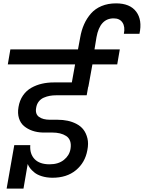

<svg xmlns="http://www.w3.org/2000/svg" viewBox="-20 -1031 846 1130"><path d="M143.1 -65.9 118.2 79.1H19L64 -176.8H158.2Q154.3 -125.5 183.6 -94.7Q212.9 -64 272 -64Q323.7 -64 356.2 -90.1Q388.7 -116.2 395 -154.8Q399.4 -181.6 392.6 -200.9Q385.7 -220.2 369.4 -230.7Q353 -241.2 332.5 -246.1Q312 -251 286.1 -251H231Q198.2 -252 170.7 -261.5Q143.1 -271 121.8 -288.6Q100.6 -306.2 91.6 -335.2Q82.5 -364.3 88.9 -400.9Q95.2 -439.9 115.2 -469Q135.3 -498 164.6 -514.4Q193.8 -530.8 226.8 -538.3Q259.8 -545.9 296.9 -545.9H402.8L421.9 -651.9H25.9L41 -740.2H439L452.1 -811Q459.5 -853.5 475.1 -888.4Q490.7 -923.3 515.6 -951.7Q540.5 -980 578.1 -995.6Q615.7 -1011.2 663.1 -1011.2Q745.1 -1011.2 781.7 -962.2Q818.4 -913.1 800.8 -832H709Q717.3 -873.5 700.9 -898.2Q684.6 -922.9 648.9 -922.9Q567.9 -922.9 547.9 -812L536.1 -740.2H685.1L669.9 -651.9H523.9L500 -520H499L490.2 -470.2H311Q290.5 -470.2 272.9 -467Q255.4 -463.9 237.8 -456.3Q220.2 -448.7 208.3 -433.6Q196.3 -418.5 192.9 -397Q186 -360.4 209.2 -343.3Q232.4 -326.2 274.9 -326.2H318.8Q350.6 -326.2 378.2 -320.3Q405.8 -314.5 430.9 -301.3Q456.1 -288.1 471.7 -267.3Q487.3 -246.6 494.6 -216.6Q502 -186.5 494.1 -147Q481 -74.2 426.8 -29.3Q372.6 15.6 287.1 15.1Q253.4 14.6 226.1 6.1Q198.7 -2.4 182.4 -15.9Q166 -29.3 156.7 -41.7Q147.5 -54.2 143.1 -65.9Z"/></svg>

Font: SVN-Poppins Medium
Style: Italic
Weight: 500
Italic angle: -10°
Designer: Ninad Kale (Devanagari), Jonny Pinhorn (Latin)
Foundry: Indian Type Foundry
Version: Version 3.002 2017